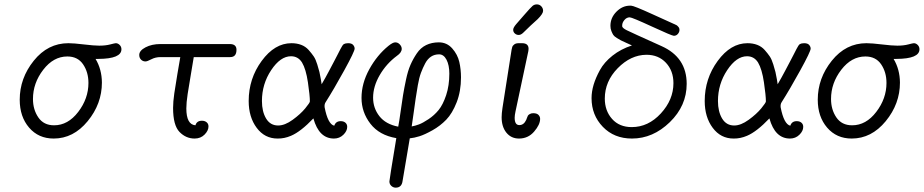

<svg xmlns="http://www.w3.org/2000/svg" viewBox="-20 -634 4253 884"><path d="M70.8 -174.8Q70.8 -273.9 135.5 -354.5Q200.2 -435.1 294.9 -435.1Q319.8 -435.1 366.5 -429.4Q413.1 -423.8 437 -423.8Q465.8 -423.8 487.3 -429.4Q508.8 -435.1 513.2 -435.1Q522.9 -435.1 531 -427Q539.1 -418.9 539.1 -407.2Q539.1 -363.3 433.1 -362.8H419.9Q448.7 -314.9 449.2 -253.9Q449.2 -155.8 383.5 -75.9Q317.9 3.9 227.1 3.9Q157.2 3.9 114 -46.4Q70.8 -96.7 70.8 -174.8ZM131.8 -178.2Q131.8 -129.4 156.5 -93.3Q181.2 -57.1 229 -57.1Q293 -57.1 340.1 -118.7Q387.2 -180.2 387.2 -252Q387.2 -301.8 362.5 -337.9Q337.9 -374 290 -374Q226.1 -374 179 -312.7Q131.8 -251.5 131.8 -178.2Z M621.1 -380.9Q621.1 -400.9 649.9 -416Q678.7 -431.2 718.8 -431.2H1038.1Q1068.8 -431.2 1068.8 -404.8Q1068.8 -370.6 1039.1 -371.1H872.1Q868.2 -345.2 859.1 -293.2Q850.1 -241.2 844 -201.2Q837.9 -161.1 837.9 -134.8Q837.9 -60.5 879.9 -57.1Q885.7 -78.1 909.7 -78.1Q922.9 -78.1 931.4 -71Q939.9 -64 939.9 -51.8Q939.9 -32.7 921.9 -14.4Q903.8 3.9 876 3.9Q835.9 3.9 806.4 -26.6Q776.9 -57.1 776.9 -137.2Q776.9 -165 782.5 -204.1Q788.1 -243.2 796.9 -294.2Q805.7 -345.2 810.1 -371.1H718.8Q695.8 -371.1 676.8 -361.1Q657.7 -351.1 649.9 -351.1Q637.7 -351.1 629.4 -359.4Q621.1 -367.7 621.1 -380.9Z M1125 -168.9Q1125 -272 1184.8 -353.5Q1244.6 -435.1 1321.8 -435.1Q1346.7 -435.1 1366.7 -427.5Q1386.7 -419.9 1400.9 -404.1Q1415 -388.2 1424.3 -374.5Q1433.6 -360.8 1440.7 -337.4Q1447.8 -314 1450.7 -302.5Q1453.6 -291 1457.3 -269Q1460.9 -247.1 1460.9 -246.1Q1479 -276.9 1493.9 -305.4Q1508.8 -334 1518.3 -351.6Q1527.8 -369.1 1535.4 -384.5Q1543 -399.9 1547.4 -408Q1551.8 -416 1555.7 -422.6Q1559.6 -429.2 1563.7 -431.2Q1567.9 -433.1 1571.8 -434.1Q1575.7 -435.1 1583 -435.1Q1599.1 -435.1 1606 -427Q1612.8 -418.9 1612.8 -410.2Q1612.8 -397 1564.7 -309.6Q1516.6 -222.2 1479 -163.1Q1473.1 -154.3 1474.6 -140.1Q1489.7 -62 1519 -55.2Q1525.9 -76.2 1548.8 -76.2Q1562 -76.2 1570.3 -69.1Q1578.6 -62 1578.6 -49.8Q1578.6 -30.8 1560.8 -13.4Q1543 3.9 1517.6 3.9Q1448.7 3.9 1422.9 -88.9Q1364.7 -27.8 1319.8 -8.8Q1289.1 4.4 1257.8 3.9Q1198.7 3.9 1161.9 -45.4Q1125 -94.7 1125 -168.9ZM1186 -168.9Q1186 -120.1 1205.3 -88.1Q1224.6 -56.2 1260.7 -56.2Q1291.5 -56.2 1327.6 -82.5Q1363.8 -108.9 1385.3 -135Q1406.7 -161.1 1406.7 -167Q1406.7 -193.8 1397.7 -254.9Q1388.7 -315.9 1370.6 -346.2Q1352.5 -375 1319.8 -375Q1271 -375 1228.5 -311Q1186 -247.1 1186 -168.9Z M1644.5 -183.1Q1644.5 -250 1680.2 -314.9Q1715.8 -379.9 1768.6 -422.9Q1788.6 -439 1799.8 -439Q1812 -439 1820.8 -429.4Q1829.6 -419.9 1829.6 -409.2Q1829.6 -392.1 1807.6 -377Q1758.8 -340.8 1728.3 -288.3Q1697.8 -235.8 1697.8 -184.1Q1697.8 -136.2 1726.8 -99.1Q1755.9 -62 1813.5 -50.8Q1818.4 -75.7 1824.5 -120.4Q1830.6 -165 1835.7 -196Q1840.8 -227.1 1849.4 -267.6Q1857.9 -308.1 1869.9 -335.4Q1881.8 -362.8 1899.2 -388.4Q1916.5 -414.1 1942.1 -426.5Q1967.8 -439 2000.5 -439Q2037.6 -439 2062.3 -410.9Q2086.9 -382.8 2094.7 -348.9Q2102.5 -314.9 2102.5 -277.8Q2102.5 -213.9 2082.5 -162.8Q2062.5 -111.8 2034.7 -83Q2006.8 -54.2 1971.2 -34.2Q1935.5 -14.2 1911.1 -6.6Q1886.7 1 1866.7 2.9L1833.5 199.2Q1829.6 230 1801.8 230Q1790.5 230 1781.7 221.9Q1772.9 213.9 1772.9 201.2Q1772.9 193.4 1804.7 2Q1726.6 -11.2 1685.5 -64.2Q1644.5 -117.2 1644.5 -183.1ZM1875.5 -51.8Q1891.6 -54.7 1909.2 -61.3Q1926.8 -67.9 1953.1 -85.4Q1979.5 -103 1999.5 -127.4Q2019.5 -151.9 2034.2 -196Q2048.8 -240.2 2048.8 -294.9Q2048.8 -334 2035.9 -358.9Q2022.9 -383.8 2001.7 -383.8Q1980.5 -383.8 1964.6 -373.3Q1948.7 -362.8 1937.7 -342.3Q1926.8 -321.8 1918.2 -298.8Q1909.7 -275.9 1903.8 -241.9Q1897.9 -208 1893.8 -180.4Q1889.6 -152.8 1884.5 -114.3Q1879.4 -75.7 1875.5 -51.8Z M2289.6 -94.2Q2289.6 -111.3 2293.5 -137.2L2335.4 -404.8Q2337.4 -413.6 2338.6 -418.2Q2339.8 -422.9 2347.2 -429Q2354.5 -435.1 2367.7 -435.1H2383.8Q2413.6 -435.1 2413.6 -409.2Q2413.6 -403.3 2412.6 -398.9L2353.5 -121.1Q2349.6 -103 2349.6 -91.8Q2349.6 -57.6 2371.6 -58.1Q2391.6 -58.1 2402.8 -82Q2403.8 -84 2406.2 -91.1Q2408.7 -98.1 2410.6 -101.6Q2412.6 -105 2419.2 -108.9Q2425.8 -112.8 2434.6 -112.8H2435.5Q2451.7 -112.8 2459.2 -105Q2466.8 -97.2 2466.8 -86.9Q2466.8 -60.1 2439.2 -28.1Q2411.6 3.9 2369.6 3.9Q2333.5 3.9 2311.5 -23.2Q2289.6 -50.3 2289.6 -94.2ZM2391.6 -563Q2423.8 -600.1 2432.1 -606.9Q2440.4 -613.8 2451.7 -613.8Q2463.9 -613.8 2472.2 -605Q2480.5 -596.2 2480.5 -584Q2480.5 -570.8 2455.6 -545.9Q2447.8 -538.1 2422.9 -516.1Q2402.8 -496.1 2389.6 -483.9Q2378.4 -472.7 2367.7 -473.1Q2357.9 -473.1 2350.3 -480Q2342.8 -486.8 2342.8 -496.8Q2342.8 -506.8 2356.7 -522.9Q2370.6 -539.1 2391.6 -563Z M2703.6 -182.1Q2703.6 -211.9 2713.1 -243.9Q2722.7 -275.9 2742.2 -311.5Q2761.7 -347.2 2800 -377.7Q2838.4 -408.2 2889.6 -424.8Q2882.8 -427.7 2864.3 -436.3Q2845.7 -444.8 2839.1 -448Q2832.5 -451.2 2820.1 -459Q2807.6 -466.8 2803.5 -473.4Q2799.3 -480 2794.9 -491Q2790.5 -502 2790.5 -515.1Q2790.5 -552.2 2818.1 -580.1Q2845.7 -607.9 2880.4 -607.9H2885.7Q2897.9 -607.9 2985.4 -567.9Q3041.5 -542 3082.5 -523.9Q3083.5 -523.9 3085.9 -522.5Q3088.4 -521 3089.8 -520.5Q3091.3 -520 3094 -518.6Q3096.7 -517.1 3097.7 -516.1Q3098.6 -515.1 3100.6 -513.2Q3102.5 -511.2 3104 -509.5Q3105.5 -507.8 3106.4 -505.9Q3107.4 -503.9 3107.9 -501.5Q3108.4 -499 3108.4 -496.1Q3108.4 -486.3 3101.1 -477.8Q3093.8 -469.2 3082.5 -469.2Q3073.7 -469.2 2981.7 -511.7Q2889.6 -554.2 2879.4 -554.2Q2865.2 -554.2 2855 -542Q2844.7 -529.8 2844.7 -517.1V-512.2Q2846.7 -504.4 2865 -495.1Q2883.3 -485.8 3025.4 -421.9Q3141.6 -370.1 3141.6 -248Q3141.6 -147 3064 -71.5Q2986.3 3.9 2889.6 3.9Q2807.6 3.9 2755.6 -50Q2703.6 -104 2703.6 -182.1ZM2764.6 -180.2Q2764.6 -124 2798.1 -86.4Q2831.5 -48.8 2888.7 -48.8Q2964.8 -48.8 3022.7 -111.8Q3080.6 -174.8 3080.6 -251Q3080.6 -308.1 3046.1 -345Q3011.7 -381.8 2956.5 -381.8H2955.6Q2883.8 -380.9 2824.2 -320.1Q2764.6 -259.3 2764.6 -180.2Z M3224.6 -168.9Q3224.6 -272 3284.4 -353.5Q3344.2 -435.1 3421.4 -435.1Q3446.3 -435.1 3466.3 -427.5Q3486.3 -419.9 3500.5 -404.1Q3514.6 -388.2 3523.9 -374.5Q3533.2 -360.8 3540.3 -337.4Q3547.4 -314 3550.3 -302.5Q3553.2 -291 3556.9 -269Q3560.5 -247.1 3560.5 -246.1Q3578.6 -276.9 3593.5 -305.4Q3608.4 -334 3617.9 -351.6Q3627.4 -369.1 3635 -384.5Q3642.6 -399.9 3647 -408Q3651.4 -416 3655.3 -422.6Q3659.2 -429.2 3663.3 -431.2Q3667.5 -433.1 3671.4 -434.1Q3675.3 -435.1 3682.6 -435.1Q3698.7 -435.1 3705.6 -427Q3712.4 -418.9 3712.4 -410.2Q3712.4 -397 3664.3 -309.6Q3616.2 -222.2 3578.6 -163.1Q3572.8 -154.3 3574.2 -140.1Q3589.4 -62 3618.7 -55.2Q3625.5 -76.2 3648.4 -76.2Q3661.6 -76.2 3669.9 -69.1Q3678.2 -62 3678.2 -49.8Q3678.2 -30.8 3660.4 -13.4Q3642.6 3.9 3617.2 3.9Q3548.3 3.9 3522.5 -88.9Q3464.4 -27.8 3419.4 -8.8Q3388.7 4.4 3357.4 3.9Q3298.3 3.9 3261.5 -45.4Q3224.6 -94.7 3224.6 -168.9ZM3285.6 -168.9Q3285.6 -120.1 3304.9 -88.1Q3324.2 -56.2 3360.4 -56.2Q3391.1 -56.2 3427.2 -82.5Q3463.4 -108.9 3484.9 -135Q3506.3 -161.1 3506.3 -167Q3506.3 -193.8 3497.3 -254.9Q3488.3 -315.9 3470.2 -346.2Q3452.1 -375 3419.4 -375Q3370.6 -375 3328.1 -311Q3285.6 -247.1 3285.6 -168.9Z M3745.1 -174.8Q3745.1 -273.9 3809.8 -354.5Q3874.5 -435.1 3969.2 -435.1Q3994.1 -435.1 4040.8 -429.4Q4087.4 -423.8 4111.3 -423.8Q4140.1 -423.8 4161.6 -429.4Q4183.1 -435.1 4187.5 -435.1Q4197.3 -435.1 4205.3 -427Q4213.4 -418.9 4213.4 -407.2Q4213.4 -363.3 4107.4 -362.8H4094.2Q4123 -314.9 4123.5 -253.9Q4123.5 -155.8 4057.9 -75.9Q3992.2 3.9 3901.4 3.9Q3831.5 3.9 3788.3 -46.4Q3745.1 -96.7 3745.1 -174.8ZM3806.2 -178.2Q3806.2 -129.4 3830.8 -93.3Q3855.5 -57.1 3903.3 -57.1Q3967.3 -57.1 4014.4 -118.7Q4061.5 -180.2 4061.5 -252Q4061.5 -301.8 4036.9 -337.9Q4012.2 -374 3964.4 -374Q3900.4 -374 3853.3 -312.7Q3806.2 -251.5 3806.2 -178.2Z"/></svg>

Font: CMU Typewriter Text
Style: LightOblique
Weight: 200
Italic angle: -9.46001°
Version: Version 0.7.0